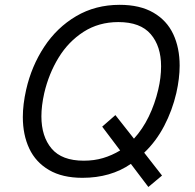

<svg xmlns="http://www.w3.org/2000/svg" viewBox="-20 -720 799 788"><path d="M517.1 -47.4Q434.1 9.8 318.4 9.8Q235.8 9.8 181.2 -22.2Q126.5 -54.2 100.1 -110.4Q73.7 -166.5 73.7 -239.7Q73.7 -291.5 87.4 -352.1Q109.4 -448.7 161.4 -527.8Q213.4 -606.9 292.5 -653.6Q371.6 -700.2 471.2 -700.2Q554.2 -700.2 609.4 -668.2Q664.6 -636.2 690.9 -580.1Q717.3 -523.9 717.3 -450.7Q717.3 -398.4 703.6 -337.9Q687 -266.6 653.8 -203.1Q620.6 -139.6 571.8 -93.3L645 0.5L588.9 47.4ZM473.1 -102.5 399.4 -200.2 453.6 -247.6 529.8 -150.9Q565.4 -189.9 590.6 -241.7Q615.7 -293.5 629.4 -352.1Q641.1 -401.4 641.1 -447.8Q641.1 -530.3 598.6 -579.8Q556.2 -629.4 465.8 -629.4Q385.3 -629.4 323 -589.4Q260.7 -549.3 220.5 -483.4Q180.2 -417.5 161.6 -337.9Q149.9 -285.6 149.9 -242.7Q149.9 -159.7 191.9 -110.1Q233.9 -60.5 323.7 -60.5Q366.7 -60.5 402.8 -71.3Q439 -82 473.1 -102.5Z"/></svg>

Font: Acari Sans
Style: Italic
Weight: 400
Italic angle: -13°
Designer: Alfredo Marco Pradil and Stefan Peev
Foundry: Hanken Design Co.
Version: Version 1.045;January 11, 2019;FontCreator 11.5.0.2425 64-bi